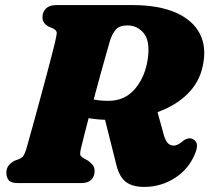

<svg xmlns="http://www.w3.org/2000/svg" viewBox="-20 -720 823 755"><path d="M748.5 -119.5Q724 -56.5 668.8 -20.8Q613.5 15 547 15Q501 15 475.2 -4.5Q449.5 -24 438 -70L393 -249Q358.5 -250 328.5 -255.5Q318.5 -216 310.2 -184.2Q302 -152.5 298 -135Q293 -112.5 297.2 -107.5Q301.5 -102.5 310 -97L325 -89Q337 -80.5 344.5 -71.2Q352 -62 352 -47Q352 -26 338.8 -13Q325.5 0 299 0H51Q23.5 0 14.2 -11.5Q5 -23 5 -41Q5 -59 15 -70.5Q25 -82 37.5 -88L57 -95.5Q67.5 -100 72.5 -108Q77.5 -116 82.5 -131Q86 -143.5 95 -175.2Q104 -207 115.8 -250Q127.5 -293 140.2 -339.8Q153 -386.5 164.5 -430Q176 -473.5 184.5 -506.5Q193 -539.5 196.5 -554Q202 -579 203.2 -589.2Q204.5 -599.5 189 -608L172.5 -615Q160.5 -621 153.8 -629.8Q147 -638.5 147 -652.5Q147 -673.5 161 -686.8Q175 -700 200.5 -700H501.5Q603 -700 670.8 -670.5Q738.5 -641 766.2 -586.5Q794 -532 776.5 -457Q763 -395.5 717 -350.2Q671 -305 599.5 -279L623 -193.5Q628 -173 637.5 -160.2Q647 -147.5 662.5 -147.5Q673 -147.5 683.2 -153.8Q693.5 -160 704 -169Q709 -172.5 718 -175Q727 -177.5 735 -174.5Q765.5 -163 748.5 -119.5ZM413 -561.5Q408 -544 397.5 -507.5Q387 -471 374.2 -424.2Q361.5 -377.5 348.5 -329Q372.5 -323.5 406 -323.5Q471.5 -323.5 511.5 -371.2Q551.5 -419 561.5 -491Q570.5 -559 545.2 -589.5Q520 -620 481 -620Q449.5 -620 435.5 -603.8Q421.5 -587.5 413 -561.5Z"/></svg>

Font: Fraunces 9pt Soft Black
Style: Italic
Weight: 900
Italic angle: -16°
Version: Version 1.000;[b76b70a41]